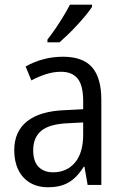

<svg xmlns="http://www.w3.org/2000/svg" viewBox="-20 -786 523 816"><path d="M247.6 -544.9Q332.5 -544.9 371.6 -499.8Q410.6 -454.6 410.6 -362.8V0H352.5L338.9 -77.6H335.9Q318.4 -49.3 297.4 -29.8Q276.4 -10.3 249.3 -0.2Q222.2 9.8 184.1 9.8Q139.2 9.8 106.9 -9.8Q74.7 -29.3 57.6 -64.7Q40.5 -100.1 40.5 -147.5Q40.5 -227.1 95.2 -270.5Q149.9 -314 256.8 -317.9L333.5 -321.8V-356.4Q333.5 -423.3 309.8 -452.1Q286.1 -481 239.7 -481Q207.5 -481 176 -470.9Q144.5 -460.9 113.3 -444.3L88.9 -503.4Q122.1 -522.5 162.6 -533.7Q203.1 -544.9 247.6 -544.9ZM333.5 -265.6 268.1 -262.2Q189.5 -258.8 155.3 -230Q121.1 -201.2 121.1 -147.9Q121.1 -99.6 144 -76.7Q167 -53.7 205.6 -53.7Q263.7 -53.7 298.6 -95Q333.5 -136.2 333.5 -213.9ZM371.1 -766.1V-756.8Q361.3 -741.7 345 -721.7Q328.6 -701.7 308.8 -680.2Q289.1 -658.7 269 -639.4Q249 -620.1 232.9 -606H181.6V-617.7Q199.2 -640.1 216.8 -666Q234.4 -691.9 250 -717.8Q265.6 -743.7 277.3 -766.1Z"/></svg>

Font: Open Sans SemiCondensed
Style: Regular
Weight: 400
Width: 4
Designer: Monotype Design Team
Foundry: Monotype Imaging Inc.
Version: Version 3.000